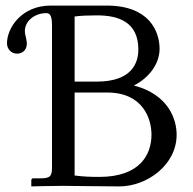

<svg xmlns="http://www.w3.org/2000/svg" viewBox="-20 -665 692 687"><path d="M5 -510C5 -490 20 -473 41 -473C57 -473 76 -483 76 -509C76 -517 74 -523 73 -530C71 -538 69 -545 69 -554C69 -590 104 -618 146 -618C161 -618 166 -604 166 -574V-72C166 -42 166 -27 129 -27H98C94 -27 92 -23 92 -19V2C92 2 161 0 206 0C251 0 329 2 407 2C505 2 612 -74 612 -183C612 -238 583 -327 459 -359C511 -385 551 -435 551 -490C551 -552 515 -645 362 -645H161C58 -645 5 -566 5 -510ZM247 -334H363C492 -334 522 -240 522 -183C522 -114 483 -32 335 -32C305 -32 278 -33 247 -37ZM247 -606C270 -609 296 -610 327 -610C403 -610 475 -587 475 -488C475 -442 454 -373 326 -373H247Z"/></svg>

Font: Libertinus Sans
Style: Regular
Weight: 400
Designer: Philipp H. Poll, Khaled Hosny
Foundry: Caleb Maclennan
Version: Version 7.050;RELEASE